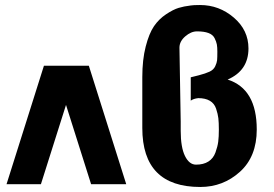

<svg xmlns="http://www.w3.org/2000/svg" viewBox="-20 -734 1092 765"><path d="M483 0H343L243 -316L143 0H6L155 -472H334Z M547 -224V-427Q547 -496 560.5 -548.5Q574 -601 593.5 -629.5Q613 -658 641.5 -677Q670 -696 691.5 -702.5Q713 -709 739 -712H738Q750 -714 777 -714Q853 -714 911.5 -664Q970 -614 970 -541Q970 -453 887 -417Q1003 -380 1003 -218Q1003 -110 936 -49.5Q869 11 778 11Q547 11 547 -224ZM740 -333V-426Q742 -427 752 -429Q762 -431 772 -434Q799 -441 815 -448.5Q831 -456 837.5 -470Q844 -484 845 -494Q846 -504 846 -528Q846 -546 844 -557Q842 -568 835 -582Q828 -596 810.5 -602.5Q793 -609 765 -609Q741 -609 718 -589Q695 -569 695 -544L700 -250V-213Q700 -147 717 -112.5Q734 -78 761 -78Q791 -78 810.5 -90.5Q830 -103 838.5 -126.5Q847 -150 849.5 -169.5Q852 -189 852 -217Q852 -246 850 -263Q848 -280 841 -301Q834 -322 816 -332.5Q798 -343 770 -343Q751 -341 740 -333Z"/></svg>

Font: Coval
Style: Black
Weight: 1000
Foundry: Context Ltd
Version: Version 001.000